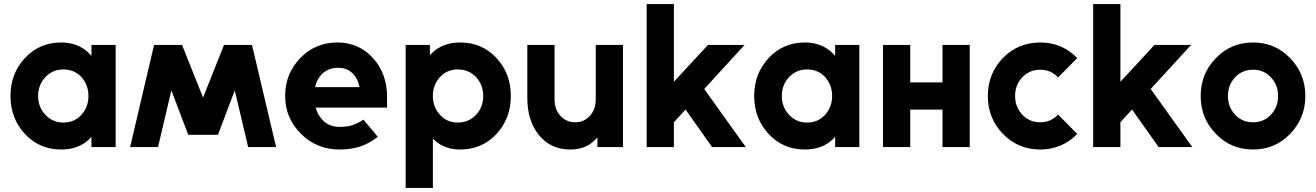

<svg xmlns="http://www.w3.org/2000/svg" viewBox="-20 -720 6442 940"><path d="M427.7 -500V-446.3Q423.7 -450.3 420.2 -454.7Q416.7 -459 412.3 -462.7Q359.3 -512 279.7 -512Q172.7 -512 102.3 -436Q31.3 -360 31.3 -250Q31.3 -140.3 102.3 -64Q172.7 12 279.7 12Q362.7 12 415 -36.7Q418.7 -39.7 421.5 -43.3Q424.3 -47 427.7 -50.3V0H546.3V-500ZM291 -380Q344 -380 378.7 -342.7Q395.3 -323.7 404.2 -300.8Q413 -278 413 -250Q413 -223 404.2 -199.7Q395.3 -176.3 378.7 -158Q344 -120 291 -120Q237.3 -120 202.3 -158Q166.7 -195.7 166.7 -250Q166.7 -304.7 202.3 -342.7Q237.3 -380 291 -380Z M901.7 -60H1047L871.3 -500H734.3ZM617 0H753.7L871.3 -500H734.3ZM1195 0H1331.7L1213.7 -500H1076.7ZM901.7 -60H1047L1213.7 -500H1076.7Z M1875 -193.3V-246Q1875 -359.7 1805.7 -436Q1736.7 -512 1632.3 -512Q1524 -512 1450.3 -436Q1376 -359.3 1376 -250Q1376 -141.7 1453.7 -64.7Q1530.7 12 1641.7 12Q1697.3 12 1742.3 -2.3Q1787.3 -16.7 1829.7 -50.3L1759.3 -134.3Q1733 -116.7 1707.2 -107.7Q1681.3 -98.7 1641.7 -98.7Q1597.3 -98.7 1565.7 -126.3Q1535 -154.7 1525.3 -193.3ZM1635 -388Q1677 -388 1703 -364Q1730.7 -339 1740.7 -293.3H1522.7Q1532.3 -337.3 1562.3 -363Q1592.7 -388 1635 -388Z M2084.7 -500V-449.7Q2088 -453.7 2091.7 -457.3Q2095.3 -461 2098.7 -464Q2151 -512 2232.7 -512Q2339.7 -512 2410.7 -436Q2481 -360 2481 -250Q2481 -140.3 2410.7 -64Q2339.7 12 2232.7 12Q2160.3 12 2111.3 -30Q2108 -33 2105 -36Q2102 -39 2099.3 -41.7V200H1966V-500ZM2221.3 -120Q2275 -120 2310.7 -158Q2345.7 -195.7 2345.7 -250Q2345.7 -304.7 2310.7 -342.7Q2275 -380 2221.3 -380Q2168 -380 2134 -342.7Q2099.3 -304.7 2099.3 -250Q2099.3 -195.7 2134 -158Q2168 -120 2221.3 -120Z M2561.7 -500V-240Q2561.7 -127.7 2619 -58.3Q2676 12 2772.3 12Q2846 12 2891.3 -33.3Q2894.7 -36.3 2898 -39.8Q2901.3 -43.3 2904.7 -47.3V0H3030V-500H2896.7V-234.7Q2896.7 -183.7 2867.7 -152.7Q2839 -121.3 2796.3 -121.3Q2752.7 -121.3 2724 -152.7Q2695 -183.7 2695 -234.7V-500Z M3146 0H3279.3V-121.7L3336.3 -183.7L3466.3 0H3631.3L3427.7 -284.3L3625.3 -500H3446L3279.3 -319.7V-700H3146Z M4068.7 -500V-446.3Q4064.7 -450.3 4061.2 -454.7Q4057.7 -459 4053.3 -462.7Q4000.3 -512 3920.7 -512Q3813.7 -512 3743.3 -436Q3672.3 -360 3672.3 -250Q3672.3 -140.3 3743.3 -64Q3813.7 12 3920.7 12Q4003.7 12 4056 -36.7Q4059.7 -39.7 4062.5 -43.3Q4065.3 -47 4068.7 -50.3V0H4187.3V-500ZM3932 -380Q3985 -380 4019.7 -342.7Q4036.3 -323.7 4045.2 -300.8Q4054 -278 4054 -250Q4054 -223 4045.2 -199.7Q4036.3 -176.3 4019.7 -158Q3985 -120 3932 -120Q3878.3 -120 3843.3 -158Q3807.7 -195.7 3807.7 -250Q3807.7 -304.7 3843.3 -342.7Q3878.3 -380 3932 -380Z M4303 0H4436.3V-183.3H4594.3V0H4727.7V-500H4594.3V-316.7H4436.3V-500H4303Z M5072.7 -512Q4964.3 -512 4890 -436Q4816.3 -359.3 4816.3 -250Q4816.3 -141 4890 -64.7Q4964.3 12 5072.7 12Q5179.7 12 5254 -64.3L5160.3 -159Q5124.7 -121.3 5072.7 -121.3Q5019.7 -121.3 4984.7 -158.7Q4949.7 -196.3 4949.7 -250Q4949.7 -304 4984.7 -341.3Q5019.7 -378.7 5072.7 -378.7Q5124.7 -378.7 5160.3 -341L5254 -435.7Q5179.7 -512 5072.7 -512Z M5332 0H5465.3V-121.7L5522.3 -183.7L5652.3 0H5817.3L5613.7 -284.3L5811.3 -500H5632L5465.3 -319.7V-700H5332Z M6114.7 -512Q6006.3 -512 5932.7 -435.3Q5858.3 -359.5 5858.3 -249.8Q5858.3 -141 5932.7 -64.7Q6006.3 12 6114.7 12Q6222.7 12 6296.3 -64.7Q6370.7 -141.3 6370.7 -249.8Q6370.7 -359.3 6296.3 -435.3Q6222.7 -512 6114.7 -512ZM6114.8 -378.7Q6167.3 -378.7 6202.3 -341.3Q6237.3 -304 6237.3 -249.9Q6237.3 -196.3 6202.3 -158.5Q6167.3 -121.3 6114.8 -121.3Q6061.7 -121.3 6026.7 -158.5Q5991.7 -196.3 5991.7 -249.9Q5991.7 -304 6026.7 -341.3Q6061.7 -378.7 6114.8 -378.7Z"/></svg>

Font: Unageo Variable
Style: Regular
Weight: 300
Designer: Richard Sepsi
Foundry: Richard Sepsi
Version: Version 2.200